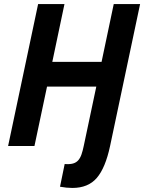

<svg xmlns="http://www.w3.org/2000/svg" viewBox="-20 -720 711 947"><path d="M523 0Q500 108 457.5 157.5Q415 207 337 207Q309 207 276 201L299 89Q324 91 340 86.5Q356 82 366 70.5Q376 59 382 41.5Q388 24 393 0L455 -293H212L150 0H20L168 -700H298L238 -415H481L541 -700H671Z"/></svg>

Font: PT Sans
Style: Bold Italic
Weight: 700
Italic angle: -12°
Designer: A.Korolkova, O.Umpeleva, V.Yefimov
Foundry: ParaType Ltd
Version: Version 2.003W OFL